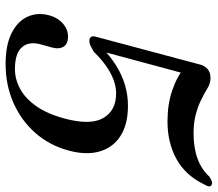

<svg xmlns="http://www.w3.org/2000/svg" viewBox="-66 -694 771 680"><g transform="rotate(90 320.0 -353.5)"><path d="M33.3 -139.9Q38.5 -160.7 49.8 -176Q61.2 -191.3 76.5 -199.9Q91.8 -208.4 108.5 -208.4Q135.5 -208.4 145.2 -192Q154.8 -175.6 146.9 -148.2L136 -109.6Q125.6 -68.8 147.4 -44.6Q169.1 -20.4 224.2 -20.4Q260.9 -20.4 294.9 -39.2Q328.9 -57.9 356.1 -96.9Q383.3 -136 399.6 -197.2Q423.7 -288 397.5 -333.3Q371.4 -378.7 310.4 -378.7Q286.4 -378.7 261.7 -369.5Q237.1 -360.3 212.4 -342.7Q187.6 -325.2 163.1 -299.9Q150.3 -292.6 142 -288.3Q133.7 -284 123.6 -284Q114.5 -284 110.3 -289.9Q106.1 -295.7 109.6 -307.1L209.3 -680.3Q214.3 -695.2 225.8 -704.1Q237.3 -713 255.8 -713Q263.7 -713 271 -711.1Q278.3 -709.3 286 -705.7Q311 -690.4 336.1 -678.5Q361.1 -666.6 389.3 -659.8Q417.5 -653 451 -653Q502.3 -653 540.6 -666.9Q578.9 -680.7 604.9 -708.7Q614.2 -715.1 621.4 -717.4Q628.6 -719.8 634.4 -717Q638.7 -714.7 639.6 -709.3Q640.5 -704 633.1 -691.7Q601.9 -625.8 544 -593.2Q486 -560.7 409.2 -560.7Q348.6 -560.7 299.1 -577.6Q249.7 -594.6 216.7 -622.7L248.1 -650.5L159.3 -320.9L144.7 -325.4Q176.6 -356.5 209.9 -377.7Q243.2 -398.9 279.4 -409.8Q315.5 -420.7 354.6 -420.7Q420.3 -420.7 461.5 -393.9Q502.7 -367.1 516.2 -319.3Q529.7 -271.5 512 -208.1Q493.2 -140.6 448.8 -91Q404.4 -41.4 342.1 -14.4Q279.8 12.6 206.2 12.6Q139.2 12.6 97.3 -8.3Q55.4 -29.3 39.1 -64Q22.9 -98.8 33.3 -139.9Z"/></g></svg>

Font: Fraunces
Style: Italic
Weight: 900
Italic angle: -16°
Version: Version 1.000;[0bf87f6ff]